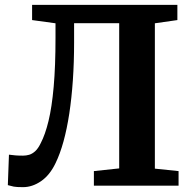

<svg xmlns="http://www.w3.org/2000/svg" viewBox="-20 -763 796 789"><path d="M74.4 6.1Q47 6.1 36.1 3.8Q25.2 1.5 12.2 -2.2L16.8 -127.4Q32.7 -125.5 44.1 -124.4Q55.5 -123.4 74.7 -123.4Q87.4 -123.4 99.9 -127Q112.3 -130.6 124.5 -141.5Q136.6 -152.4 147.2 -174.4Q165.7 -209.4 179.4 -265.9Q193.1 -322.3 200.6 -406.6Q208.1 -490.8 208.1 -608.1V-667.3L111.9 -680.5V-743H708.9V-680.5L616.4 -667.3V-70L713.8 -59.9V0H365.8V-59.9L469.8 -71V-667.6H284.5V-588.7Q284.5 -506.6 279.4 -433Q274.3 -359.4 264.7 -296.2Q255 -232.9 240.9 -181.6Q226.7 -130.3 208.3 -92.6Q184.6 -43.1 148.7 -18.5Q112.8 6.1 74.4 6.1Z"/></svg>

Font: Merriweather Light
Style: Regular
Weight: 300
Designer: Eben Sorkin
Foundry: Eben Sorkin
Version: Version 2.100